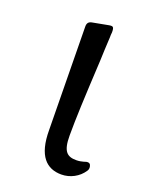

<svg xmlns="http://www.w3.org/2000/svg" viewBox="-110 -590 528 672"><g transform="rotate(20 153.5 -253.5)"><path d="M201 21C234 21 265 4 282 -22C288 -30 287 -38 284 -45C281 -52 272 -53 260 -48C253 -46 244 -44 233 -44C199 -44 182 -58 182 -117C182 -181 185 -250 193 -401C194 -427 195 -456 197 -488C197 -494 197 -501 198 -507C198 -518 197 -523 194 -526C191 -529 184 -528 174 -526L121 -516C109 -514 103 -508 103 -495L108 -111C108 -14 146 21 201 21Z"/></g></svg>

Font: 寒蝉锦书宋 Text
Style: Regular
Weight: 400
Designer: 寒蝉锦书宋{Warren} 思源宋体{Ryoko NISHIZUKA 西塚涼子 (kana & ideographs); Frank Grießhammer (Latin, Greek & Cyrillic); Wenlong ZHANG 
Foundry: Adobe & ChillType
Version: Version 2.000;Glyphs 3.1.1 (3135)